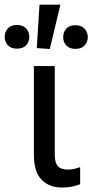

<svg xmlns="http://www.w3.org/2000/svg" viewBox="-80 -801 401 835"><path d="M190.4 14.6Q134.3 14.6 100.8 -19.5Q67.4 -53.7 67.4 -127V-513.7H158.2V-127Q158.2 -92.8 171.9 -78.1Q185.5 -63.5 214.8 -63.5Q228.5 -63.5 241.7 -66.4Q254.9 -69.3 268.6 -74.2V0Q255.9 5.9 235.4 10.3Q214.8 14.6 190.4 14.6ZM-6.3 -589.4Q-32.2 -589.4 -45.9 -604.2Q-59.6 -619.1 -59.6 -640.1Q-59.6 -662.1 -45.9 -677.2Q-32.2 -692.4 -6.3 -692.4Q20 -692.4 33.7 -677.2Q47.4 -662.1 47.4 -640.1Q47.4 -619.1 33.7 -604.2Q20 -589.4 -6.3 -589.4ZM136.7 -587.9 80.1 -591.8 91.8 -780.8H182.6ZM248 -588.4Q221.7 -588.4 208.3 -603.3Q194.8 -618.2 194.8 -639.2Q194.8 -661.1 208.3 -676.3Q221.7 -691.4 248 -691.4Q273.9 -691.4 287.8 -676.3Q301.8 -661.1 301.8 -639.2Q301.8 -618.2 287.8 -603.3Q273.9 -588.4 248 -588.4Z"/></svg>

Font: RobotoFlex
Style: Regular
Weight: 400
Designer: Berlow after Robertson
Foundry: Google
Version: Version 2.136